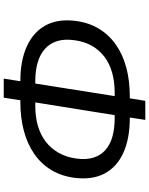

<svg xmlns="http://www.w3.org/2000/svg" viewBox="95 -869 798 1028"><g transform="rotate(90 494.0 -355.0)"><path d="M401 24 418 -85 442 -65H412Q304 -65 227.5 -100Q151 -135 115.5 -201Q80 -267 92 -361Q101 -431 133.5 -485Q166 -539 218.5 -576Q271 -613 341 -632Q411 -651 498 -651H533L503 -630L520 -734H622L606 -630L581 -651H611Q722 -651 798 -616.5Q874 -582 909 -516Q944 -450 932 -355Q923 -285 890.5 -231Q858 -177 805 -140Q752 -103 681.5 -84Q611 -65 526 -65H490L520 -85L503 24ZM424 -124 498 -592 519 -570H476Q418 -570 369.5 -556.5Q321 -543 284.5 -515.5Q248 -488 225 -447.5Q202 -407 195 -352Q188 -300 200.5 -261Q213 -222 242.5 -196Q272 -170 315.5 -157.5Q359 -145 413 -145H453ZM525 -124 505 -145H549Q606 -145 654 -159Q702 -173 738.5 -201Q775 -229 798.5 -270.5Q822 -312 829 -365Q836 -418 824 -456.5Q812 -495 783 -520.5Q754 -546 711 -558Q668 -570 612 -570H572L600 -592Z"/></g></svg>

Font: Nunito Sans 10pt SemiExpanded Medium
Style: Italic
Weight: 500
Width: 6
Italic angle: -9°
Designer: Vernon Adams
Foundry: Vernon Adams
Version: Version 3.101;gftools[0.9.27]